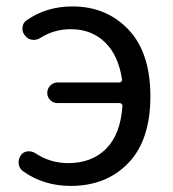

<svg xmlns="http://www.w3.org/2000/svg" viewBox="-20 -577 549 609"><path d="M108.4 -457Q96.7 -449.2 82.5 -450.7Q68.4 -452.1 59.6 -463.9Q49.8 -474.6 51.3 -489.7Q52.7 -504.9 64.5 -512.7Q127 -556.6 210 -556.6Q317.4 -556.6 387.2 -483.4Q457 -410.2 457 -271.5Q457 -132.8 387.2 -60.1Q317.4 12.7 204.1 12.7Q118.2 12.7 52.7 -34.2Q41 -43 39.1 -57.6Q39.1 -60.5 39.1 -62.5Q39.1 -74.2 45.9 -84Q52.7 -94.7 65.9 -96.7Q79.1 -98.6 90.8 -91.8Q138.7 -59.6 196.3 -59.6Q271.5 -59.6 316.9 -105.5Q362.3 -151.4 368.2 -240.2Q369.1 -244.1 366.2 -247.1Q363.3 -250 359.4 -250H162.1Q149.4 -250 139.6 -259.3Q129.9 -268.6 129.9 -282.2Q129.9 -295.9 139.6 -305.7Q149.4 -315.4 162.1 -315.4H358.4Q362.3 -315.4 364.7 -317.9Q367.2 -320.3 367.2 -324.2Q355.5 -402.3 312.5 -443.4Q269.5 -484.4 205.1 -484.4Q151.4 -484.4 108.4 -457Z"/></svg>

Font: Gen Jyuu GothicX Regular
Style: Regular
Weight: 400
Designer: [Source Han Sans]
Ryoko NISHIZUKA  (kana & ideographs); Paul D. Hunt (Latin, Greek & Cyrillic); Wenlong ZHANG  (bopomofo
Version: Version 1.002.20150607